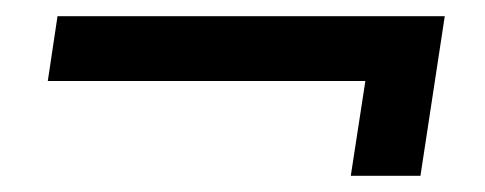

<svg xmlns="http://www.w3.org/2000/svg" viewBox="-20 -346 599 237"><path d="M413 -129 431 -246H39L51 -326H529L499 -129Z"/></svg>

Font: MuseoModerno
Style: Italic
Weight: 400
Italic angle: -9°
Designer: Pablo Cosgaya, Héctor Gatti, Marcela Romero, and the Authors of The MuseoModerno Project.
Foundry: Omnibus-Type Team
Version: Version 1.003